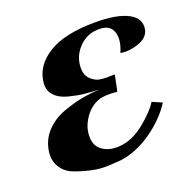

<svg xmlns="http://www.w3.org/2000/svg" viewBox="-99 -603 716 717"><g transform="rotate(-20 259.0 -244.0)"><path d="M516 -412Q508 -383 470 -370.5Q432 -358 400 -364Q422 -413 408 -447Q394 -481 338 -474Q299 -469 270.5 -436.5Q242 -404 242 -360Q242 -319 282 -301Q292 -297 309.5 -296Q327 -295 340 -296H353Q353 -295 352.5 -293Q352 -291 351 -286Q350 -281 349 -275.5Q348 -270 346.5 -263.5Q345 -257 344 -251.5Q343 -246 342 -241.5Q341 -237 340 -234V-232L328 -233Q315 -234 297.5 -233.5Q280 -233 268 -229Q233 -217 210 -184.5Q187 -152 185 -118Q182 -75 209.5 -55Q237 -35 278 -38Q329 -41 378.5 -81Q428 -121 447 -153L486 -136Q450 -80 388.5 -37.5Q327 5 264 13Q246 14 214.5 16Q183 18 147 10Q111 2 80.5 -10Q50 -22 33.5 -50.5Q17 -79 25 -118Q33 -159 62 -188.5Q91 -218 132 -233Q173 -248 208 -254.5Q243 -261 280 -263Q249 -264 223 -266.5Q197 -269 161.5 -278Q126 -287 107.5 -308Q89 -329 93 -360Q100 -423 163 -463Q226 -503 345 -504Q435 -505 480.5 -481Q526 -457 516 -412Z"/></g></svg>

Font: GFS Artemisia
Style: Bold Italic
Weight: 700
Italic angle: -12°
Designer: Designed by Takis Katsoulidis and George D. Matthiopoulos.
Foundry: Designed by Takis Katsoulidis and George D. Matthiopoulos.
Version: Version 1.0